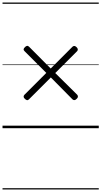

<svg xmlns="http://www.w3.org/2000/svg" viewBox="-20 -1016 803 1522"><path d="M587 -232Q580 -224 571.5 -222.5Q563 -221 555 -228L383 -402L209 -228Q201 -220 192.5 -222.5Q184 -225 177 -233Q169 -239 167.5 -247.5Q166 -256 173 -264L347 -438L175 -610Q166 -618 167.5 -626.5Q169 -635 177 -641Q184 -650 193 -652Q202 -654 210 -646L382 -473L555 -646Q563 -653 571 -651.5Q579 -650 587 -642Q595 -635 596.5 -626Q598 -617 591 -610L418 -437L592 -265Q599 -257 597.5 -248Q596 -239 587 -232ZM0 476H763V486H0ZM0 -20H763V0H0ZM0 -505H763V-500H0ZM0 -996H763V-986H0Z"/></svg>

Font: Playwrite PL Guides
Style: Regular
Weight: 400
Designer: Veronika Burian, José Scaglione
Foundry: TypeTogether
Version: Version 1.003